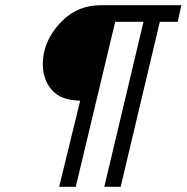

<svg xmlns="http://www.w3.org/2000/svg" viewBox="-20 -720 719 740"><path d="M145 -473Q145 -558 209.5 -629Q274 -700 369 -700H679L665 -636H596L445 0H382L533 -636H424L272 0H208L289 -332Q215 -333 180 -373Q145 -413 145 -473Z"/></svg>

Font: Titillium Web
Style: Italic
Weight: 400
Italic angle: -13°
Version: Version 1.002;PS 57.000;hotconv 1.0.70;makeotf.lib2.5.55311